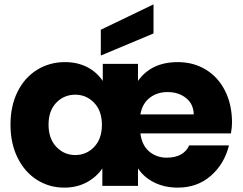

<svg xmlns="http://www.w3.org/2000/svg" viewBox="-20 -850 1110 878"><path d="M1041 -289Q1041 -268 1036 -240H622Q629 -185 662.5 -157Q696 -129 742 -129Q782 -129 808 -144Q834 -159 845 -185H1027Q1006 -100 944 -46Q882 8 793 8Q733 8 685.5 -15.5Q638 -39 611 -80V0H448V-80Q421 -40 376 -16Q331 8 274 8Q205 8 149 -27.5Q93 -63 60.5 -128.5Q28 -194 28 -280Q28 -366 60.5 -431Q93 -496 150 -531Q207 -566 277 -566Q333 -566 377 -544Q421 -522 450 -480V-558H611V-480Q672 -566 793 -566Q865 -566 921.5 -531.5Q978 -497 1009.5 -434Q1041 -371 1041 -289ZM866 -327Q865 -374 831 -401.5Q797 -429 746 -429Q699 -429 665 -403Q631 -377 622 -327ZM324 -141Q375 -141 410.5 -178Q446 -215 446 -279Q446 -343 410.5 -380Q375 -417 324 -417Q273 -417 237.5 -380.5Q202 -344 202 -280Q202 -216 237.5 -178.5Q273 -141 324 -141ZM682 -697 441 -596V-714L682 -830Z"/></svg>

Font: Fz Poppins
Style: Bold
Weight: 700
Designer: Ninad Kale (Devanagari), Jonny Pinhorn (Latin)
Foundry: Indian Type Foundry
Version: Vit hóa bi Vntype.Com & FontZin.Com